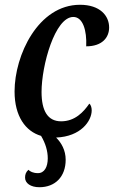

<svg xmlns="http://www.w3.org/2000/svg" viewBox="-20 -566 477 804"><path d="M145 218C211 218 255 174 255 103C255 63 237 32 215 10C318 6 364 -59 364 -104C364 -116 360 -128 354 -132C330 -97 294 -58 236 -58C179 -58 154 -103 154 -181C154 -292 210 -495 287 -495C327 -495 344 -439 341 -372C408 -372 437 -409 437 -451C437 -500 399 -546 315 -546C140 -546 41 -335 41 -183C41 -79 87 -16 152 3C171 35 180 67 180 97C180 133 166 159 139 159C118 159 106 152 99 145C88 155 85 165 85 178C85 201 108 218 145 218Z"/></svg>

Font: Noto Serif Condensed Semi
Style: Italic
Weight: 600
Width: 3
Italic angle: -12°
Designer: Monotype Design Team
Foundry: Monotype Imaging Inc.
Version: Version 1.901